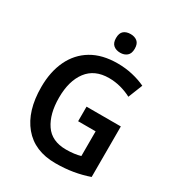

<svg xmlns="http://www.w3.org/2000/svg" viewBox="-216 -1055 1101 1198"><g transform="rotate(30 335.0 -456.5)"><path d="M359 -393H606V-29Q552 -10 493 0Q434 10 366 10Q216 10 134.5 -88Q53 -186 53 -358Q53 -469 92.5 -551.5Q132 -634 207.5 -679Q283 -724 393 -724Q450 -724 501.5 -712Q553 -700 595 -680L554 -577Q518 -596 477 -607Q436 -618 392 -618Q289 -618 235.5 -547.5Q182 -477 182 -356Q182 -239 230 -168Q278 -97 381 -97Q412 -97 438.5 -100.5Q465 -104 485 -110V-288H359ZM372 -923Q401 -923 420 -907.5Q439 -892 439 -856Q439 -821 420 -805Q401 -789 372 -789Q342 -789 323 -805Q304 -821 304 -856Q304 -892 322.5 -907.5Q341 -923 372 -923Z"/></g></svg>

Font: Noto Sans Khmer UI SemiCondensed SemiBold
Style: Regular
Weight: 600
Width: 4
Designer: Danh Hong and the Monotype Design Team
Foundry: Monotype Imaging Inc.
Version: Version 2.002; ttfautohint (v1.8.4.7-5d5b)